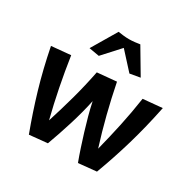

<svg xmlns="http://www.w3.org/2000/svg" viewBox="-170 -937 1117 1118"><g transform="rotate(30 388.0 -378.0)"><path d="M761 -512Q732 -370 696 -246.5Q660 -123 614 0L493 12Q478 -28 463.5 -72Q449 -116 435 -161.5Q421 -207 408.5 -253Q396 -299 387 -343Q369 -258 341 -168Q313 -78 284 0L163 12Q117 -111 80.5 -234.5Q44 -358 16 -500L145 -512Q160 -411 179.5 -312.5Q199 -214 223 -119Q253 -213 278.5 -306Q304 -399 324 -500L453 -512Q473 -411 498 -312.5Q523 -214 553 -119Q577 -213 597 -306Q617 -399 632 -500ZM316 -768Q327 -766 349 -763.5Q371 -761 389 -761Q407 -761 429 -763.5Q451 -766 462 -768L561 -601L492 -589L389 -702L286 -589L217 -601Z"/></g></svg>

Font: Cantora One
Style: Regular
Weight: 400
Designer: Pablo Impallari, Rodrigo Fuenzalida
Foundry: Pablo Impallari
Version: Version 1.002; ttfautohint (v0.8) -G 200 -r 50